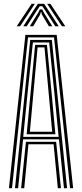

<svg xmlns="http://www.w3.org/2000/svg" viewBox="-20 -982 428 1002"><path d="M26.6 0 112.5 -800H275.8L361.7 0H345.6L262 -786.9H126.2L42.7 0ZM90.3 0 115.4 -242.1H272.9L298 0H281.8L259.8 -229.1H128.4L106.5 0ZM58.3 0 137.8 -773.6H250.4L330 0H313.8L287.7 -254.8H100.5L74.5 0ZM101.2 -267.8H286L263.8 -495.6L236.7 -760.5H151.6L123.9 -495.6ZM119.1 -281.3 139.3 -495.6 163.2 -747.8H225L249.3 -495.6L269.1 -281.3ZM136 -294.4H252.3L234 -495.6L212.1 -734.7H176.2L154.3 -495.6ZM67.3 -845 145 -962.1H162.1L84.8 -845ZM101.6 -845 177.4 -962.1H210.6L286.5 -845H268.6L215.8 -927.1L200.8 -949.6H187.5L172.2 -926.8L119.4 -845ZM135.5 -845 178.8 -914.9 188 -932.9H200.3L209.5 -914.9L252.9 -845H235.1L198.7 -906.2L195.5 -918.6H192.8L189.4 -906.2L153.3 -845ZM303.2 -845 226 -962.1H243.1L320.7 -845Z"/></svg>

Font: Big Shoulders Inline Text Thin
Style: Regular
Weight: 100
Designer: Patric King
Foundry: XO Type Co
Version: Version 2.002